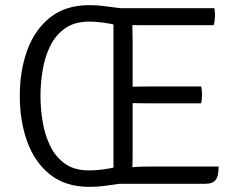

<svg xmlns="http://www.w3.org/2000/svg" viewBox="-20 -715 925 747"><path d="M469.5 -2.5Q451 -1 428.2 2.5Q405.5 6 380.2 9Q355 12 327.5 12Q235 12 175 -35.8Q115 -83.5 86 -163.8Q57 -244 57 -342Q57 -440 86.2 -520Q115.5 -600 175.5 -647.5Q235.5 -695 327.5 -695Q353.5 -695 379 -692Q404.5 -689 427.8 -685.8Q451 -682.5 469.5 -680.5V-608Q454.5 -613 430.5 -618.2Q406.5 -623.5 379.5 -627.2Q352.5 -631 327.5 -631Q270 -631 232.8 -604.5Q195.5 -578 174.8 -535Q154 -492 145.8 -441.2Q137.5 -390.5 137.5 -342Q137.5 -293.5 145.8 -242.5Q154 -191.5 174.8 -148.2Q195.5 -105 232.2 -78.5Q269 -52 326.5 -52Q353.5 -52 380.8 -55.8Q408 -59.5 431.2 -65Q454.5 -70.5 469.5 -75ZM421.5 -683H495V-620Q495 -599 495.5 -587.5Q496 -576 496 -555.5V-103Q496 -92.5 495.5 -83.8Q495 -75 495 -64V0H421.5ZM762.5 -378.5Q764.5 -370.5 765.2 -361.5Q766 -352.5 766 -346Q766 -339.5 765.2 -330.5Q764.5 -321.5 762.5 -313H555.5Q544.5 -313 530 -313.2Q515.5 -313.5 500 -313.8Q484.5 -314 469.5 -314V-377.5Q484.5 -377.5 500 -377.8Q515.5 -378 530 -378.2Q544.5 -378.5 555.5 -378.5ZM814 -683Q815.5 -674.5 816 -666.5Q816.5 -658.5 816.5 -652Q816.5 -645.5 815.2 -635.8Q814 -626 811 -617H555.5Q544.5 -617 530 -617Q515.5 -617 500 -617.2Q484.5 -617.5 469.5 -618V-683ZM830.5 -67Q830.5 -27.5 818.2 -13.8Q806 0 779.5 0H469.5V-62.5Q489 -64 509.2 -65.5Q529.5 -67 557 -67Z"/></svg>

Font: Signika Light Light
Style: Regular
Weight: 300
Version: Version 2.001